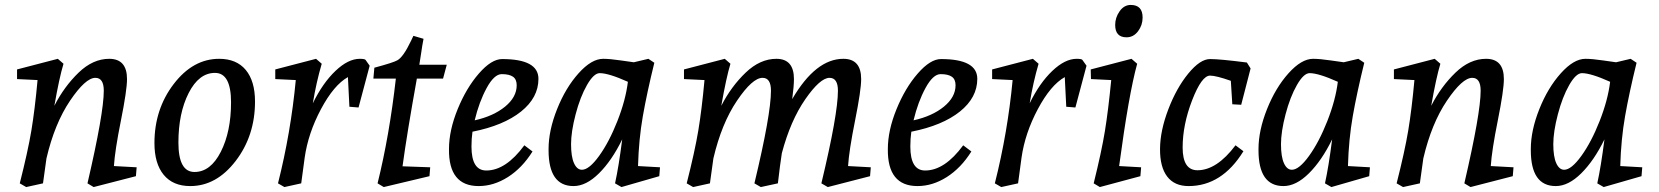

<svg xmlns="http://www.w3.org/2000/svg" viewBox="-20 -742 6714 777"><path d="M422 -504Q494 -504 494 -422Q494 -377 469.5 -255Q445 -133 441 -70L533 -65L530 -29L359 15L334 0Q400 -284 400 -375Q400 -427 366 -427Q326 -427 263.5 -334.5Q201 -242 168 -101L154 0L86 15L60 0Q93 -130 107 -214Q121 -298 132 -418L49 -422V-461L214 -504L237 -484Q220 -428 200 -314Q240 -392 298 -448Q356 -504 422 -504Z M867 -504Q937 -504 974.5 -459Q1012 -414 1012 -331Q1012 -193 934 -91Q856 11 750 11Q680 11 642.5 -34.5Q605 -80 605 -163Q605 -300 683 -402Q761 -504 867 -504ZM915 -328Q915 -447 850 -447Q785 -447 743.5 -365.5Q702 -284 702 -165Q702 -46 767 -46Q832 -46 873.5 -127.5Q915 -209 915 -328Z M1436 -504Q1455 -504 1459 -500L1476 -476L1431 -307L1394 -310L1388 -430Q1331 -398 1279 -300.5Q1227 -203 1213 -104L1199 0L1131 15L1105 0Q1157 -206 1177 -418L1094 -422V-461L1259 -504L1282 -484Q1260 -409 1246 -324Q1286 -406 1337.5 -455Q1389 -504 1436 -504Z M1773 -424H1667Q1627 -202 1609 -69L1721 -65L1718 -29L1533 15L1508 0Q1556 -194 1582 -424H1491L1495 -468Q1573 -489 1588 -498Q1612 -511 1643 -576L1653 -597L1694 -585Q1689 -560 1684 -525Q1679 -490 1677 -480H1788Z M2012 -503Q2159 -503 2159 -423Q2159 -347 2088.5 -290.5Q2018 -234 1892 -209Q1888 -181 1888 -149Q1888 -52 1948 -52Q2027 -52 2102 -154L2135 -129Q2093 -62 2035.5 -25.5Q1978 11 1917 11Q1795 11 1797 -139Q1797 -214 1832 -300Q1867 -386 1918 -444.5Q1969 -503 2012 -503ZM1901 -255Q1977 -272 2024 -310.5Q2071 -349 2071 -397Q2071 -421 2056 -431.5Q2041 -442 2010.5 -442Q1980 -442 1949.5 -386Q1919 -330 1901 -255Z M2301 11Q2200 11 2200 -134Q2200 -136 2200 -139Q2200 -214 2234.5 -300.5Q2269 -387 2321.5 -445.5Q2374 -504 2421 -504Q2448 -504 2492 -497.5Q2536 -491 2545 -490L2604 -504L2628 -488Q2598 -366 2581.5 -272Q2565 -178 2562 -70L2651 -65L2648 -29L2495 15L2469 0Q2484 -68 2498 -178Q2456 -92 2404 -40.5Q2352 11 2301 11ZM2335 -55Q2364 -55 2404.5 -111Q2445 -167 2478.5 -252Q2512 -337 2521 -411Q2443 -446 2407 -446Q2383 -446 2355.5 -398Q2328 -350 2309.5 -279.5Q2291 -209 2291 -158.5Q2291 -108 2303 -81.5Q2315 -55 2335 -55Z M3122 -504Q3193 -504 3193 -422Q3193 -394 3186 -341Q3281 -504 3393 -504Q3465 -504 3465 -422Q3465 -377 3440.5 -255Q3416 -133 3412 -70L3504 -65L3501 -29L3330 15L3304 0Q3371 -279 3371 -375Q3371 -427 3337 -427Q3299 -427 3239 -340.5Q3179 -254 3144 -122Q3137 -78 3128 0L3059 15L3033 0Q3100 -279 3100 -375Q3100 -427 3066 -427Q3025 -427 2962.5 -334.5Q2900 -242 2867 -101Q2862 -63 2853 0L2785 15L2759 0Q2792 -130 2806 -214Q2820 -298 2831 -418L2748 -422V-461L2913 -504L2936 -484Q2919 -428 2899 -314Q2939 -392 2997.5 -448Q3056 -504 3122 -504Z M3788 -503Q3935 -503 3935 -423Q3935 -347 3864.5 -290.5Q3794 -234 3668 -209Q3664 -181 3664 -149Q3664 -52 3724 -52Q3803 -52 3878 -154L3911 -129Q3869 -62 3811.5 -25.5Q3754 11 3693 11Q3571 11 3573 -139Q3573 -214 3608 -300Q3643 -386 3694 -444.5Q3745 -503 3788 -503ZM3677 -255Q3753 -272 3800 -310.5Q3847 -349 3847 -397Q3847 -421 3832 -431.5Q3817 -442 3786.5 -442Q3756 -442 3725.5 -386Q3695 -330 3677 -255Z M4337 -504Q4356 -504 4360 -500L4377 -476L4332 -307L4295 -310L4289 -430Q4232 -398 4180 -300.5Q4128 -203 4114 -104L4100 0L4032 15L4006 0Q4058 -206 4078 -418L3995 -422V-461L4160 -504L4183 -484Q4161 -409 4147 -324Q4187 -406 4238.5 -455Q4290 -504 4337 -504Z M4559 -504 4582 -484Q4548 -361 4509 -70L4598 -65L4595 -29L4431 15L4406 0Q4438 -129 4451.5 -212Q4465 -295 4477 -418L4395 -422L4394 -461ZM4556 -722Q4604 -722 4604 -671Q4604 -640 4585.5 -615.5Q4567 -591 4539 -591Q4493 -591 4493 -641Q4493 -671 4511 -696.5Q4529 -722 4556 -722Z M5026 -489 5041 -465 5003 -318 4967 -320 4961 -415Q4901 -436 4877 -436Q4843 -436 4804.5 -336.5Q4766 -237 4766 -145Q4766 -53 4826 -53Q4904 -53 4980 -154L5012 -130Q4925 11 4790 11Q4733 11 4703.5 -27.5Q4674 -66 4674.5 -139.5Q4675 -213 4708 -299.5Q4741 -386 4789 -444.5Q4837 -503 4877 -503Q4917 -503 5026 -489Z M5174 11Q5073 11 5073 -134Q5073 -136 5073 -139Q5073 -214 5107.5 -300.5Q5142 -387 5194.5 -445.5Q5247 -504 5294 -504Q5321 -504 5365 -497.5Q5409 -491 5418 -490L5477 -504L5501 -488Q5471 -366 5454.5 -272Q5438 -178 5435 -70L5524 -65L5521 -29L5368 15L5342 0Q5357 -68 5371 -178Q5329 -92 5277 -40.5Q5225 11 5174 11ZM5208 -55Q5237 -55 5277.5 -111Q5318 -167 5351.5 -252Q5385 -337 5394 -411Q5316 -446 5280 -446Q5256 -446 5228.5 -398Q5201 -350 5182.5 -279.5Q5164 -209 5164 -158.5Q5164 -108 5176 -81.5Q5188 -55 5208 -55Z M5994 -504Q6066 -504 6066 -422Q6066 -377 6041.5 -255Q6017 -133 6013 -70L6105 -65L6102 -29L5931 15L5906 0Q5972 -284 5972 -375Q5972 -427 5938 -427Q5898 -427 5835.5 -334.5Q5773 -242 5740 -101L5726 0L5658 15L5632 0Q5665 -130 5679 -214Q5693 -298 5704 -418L5621 -422V-461L5786 -504L5809 -484Q5792 -428 5772 -314Q5812 -392 5870 -448Q5928 -504 5994 -504Z M6276 11Q6175 11 6175 -134Q6175 -136 6175 -139Q6175 -214 6209.5 -300.5Q6244 -387 6296.5 -445.5Q6349 -504 6396 -504Q6423 -504 6467 -497.5Q6511 -491 6520 -490L6579 -504L6603 -488Q6573 -366 6556.5 -272Q6540 -178 6537 -70L6626 -65L6623 -29L6470 15L6444 0Q6459 -68 6473 -178Q6431 -92 6379 -40.5Q6327 11 6276 11ZM6310 -55Q6339 -55 6379.5 -111Q6420 -167 6453.5 -252Q6487 -337 6496 -411Q6418 -446 6382 -446Q6358 -446 6330.5 -398Q6303 -350 6284.5 -279.5Q6266 -209 6266 -158.5Q6266 -108 6278 -81.5Q6290 -55 6310 -55Z"/></svg>

Font: Andada
Style: Italic
Weight: 400
Italic angle: -8.29999°
Designer: Carolina Giovagnoli
Foundry: Carolina Giovagnoli
Version: Version 1.003